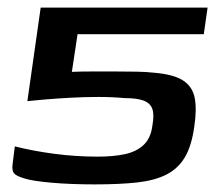

<svg xmlns="http://www.w3.org/2000/svg" viewBox="-20 -480 572 505"><path d="M491 -147Q484 -96 466 -66Q448 -36 417 -20.5Q386 -5 340 0Q294 5 229 5Q166 5 115 0.5Q64 -4 43 -11Q23 -17 17 -24Q11 -31 13 -47.5Q15 -64 19 -95Q66 -83 122.5 -75.5Q179 -68 237 -68Q278 -68 308.5 -74.5Q339 -81 358 -99Q377 -117 381 -151Q386 -179 380.5 -194Q375 -209 357.5 -215.5Q340 -222 307 -222Q276 -225 239 -225Q202 -225 166 -223Q130 -221 100 -218.5Q70 -216 52 -214L87 -460H526L516 -390H184L169 -291Q192 -292 222 -292Q252 -292 282 -292Q312 -292 339 -291.5Q366 -291 382 -289Q435 -285 460.5 -269Q486 -253 492 -223Q498 -193 491 -147Z"/></svg>

Font: Genos Thin SemiBold
Style: Italic
Weight: 600
Italic angle: -8°
Version: Version 1.010